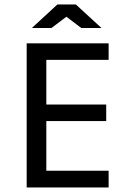

<svg xmlns="http://www.w3.org/2000/svg" viewBox="-20 -830 590 850"><path d="M460.9 0V-74.2H185.1V-293.9H450.2V-367.2H185.1V-564.9H460.9V-638.2H98.1V0ZM429.2 -706.1 315.9 -810.1H233.9L121.1 -706.1H208L273.9 -755.9L339.8 -706.1ZM0 -638.2Z"/></svg>

Font: CodeNewRoman Nerd Font Mono
Style: Regular
Weight: 400
Monospace: yes
Designer: Sam Radian
Foundry: Code New Roman
Version: Version 2.00 November 29, 2014;Nerd Fonts 3.2.1